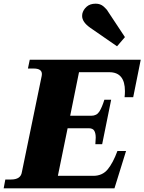

<svg xmlns="http://www.w3.org/2000/svg" viewBox="-50 -1025 786 1045"><path d="M397 -938Q397 -946 398 -950Q403 -972 421.5 -988.5Q440 -1005 471 -1005Q496 -1005 513.5 -990Q531 -975 538 -962L630 -823L587 -773L441 -874Q397 -905 397 -938ZM628 -496Q630 -512 630 -529Q630 -632 545 -632H380L332 -395H447Q476 -395 490.5 -417.5Q505 -440 518 -482H555L506 -240H469Q471 -264 471 -276Q471 -300 463 -313.5Q455 -327 433 -327H318L265 -68H458Q507 -68 536 -103Q565 -138 589 -203H636L573 0H-30L-21 -48H10Q63 -48 69 -88L177 -612Q178 -616 178 -622Q178 -652 133 -652H102L112 -700H716L675 -496Z"/></svg>

Font: Taviraj Black
Style: Italic
Weight: 900
Italic angle: -12°
Designer: Katatrad Team
Foundry: CadsonDemak
Version: Version 1.001